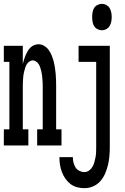

<svg xmlns="http://www.w3.org/2000/svg" viewBox="-31 -759 651 1002"><path d="M501 -601Q489 -601 477.5 -607Q466 -613 460 -623Q454 -633 452 -645.5Q450 -658 450 -670Q450 -682 452 -694.5Q454 -707 460 -717Q466 -727 477.5 -733Q489 -739 501 -739Q513 -739 524 -733Q535 -727 541 -717Q547 -707 549.5 -694.5Q552 -682 552 -670Q552 -658 549.5 -645.5Q547 -633 541 -623Q535 -613 524 -607Q513 -601 501 -601ZM-11 0V-84H18V-436H-11V-520H88V-425Q91 -437 94.5 -448.5Q98 -460 102.5 -470.5Q107 -481 113 -491.5Q119 -502 127.5 -510.5Q136 -519 147.5 -523.5Q159 -528 170 -528Q186 -528 200 -519.5Q214 -511 223.5 -497.5Q233 -484 239 -469Q245 -454 249 -438.5Q253 -423 255.5 -407Q258 -391 259.5 -374.5Q261 -358 261.5 -342Q262 -326 262 -310V-84H290V0H163V-84H192V-310Q192 -320 191.5 -329.5Q191 -339 190 -349Q189 -359 188 -368.5Q187 -378 184.5 -387.5Q182 -397 179 -406.5Q176 -416 171 -424Q166 -432 157.5 -438Q149 -444 140 -444Q131 -444 122.5 -438Q114 -432 109 -424Q104 -416 101 -406.5Q98 -397 95.5 -387.5Q93 -378 91.5 -368.5Q90 -359 89.5 -349Q89 -339 88.5 -329.5Q88 -320 88 -310V-84H117V0ZM409 223Q390 223 371 218Q352 213 336.5 201Q321 189 310 173Q299 157 292 138.5Q285 120 282 100.5Q279 81 279 61H349Q349 75 352.5 89Q356 103 363 114.5Q370 126 383 132.5Q396 139 409 139Q423 139 434 131Q445 123 451.5 111.5Q458 100 461.5 87.5Q465 75 467.5 62Q470 49 470.5 35.5Q471 22 471 9V-436H379V-520H542V9Q542 32 540 55.5Q538 79 532.5 102Q527 125 517.5 147Q508 169 492.5 186.5Q477 204 455 213.5Q433 223 409 223Z"/></svg>

Font: Iosevka HT Medium Extended
Style: Regular
Weight: 500
Width: 7
Monospace: yes
Designer: Belleve Invis
Foundry: Belleve Invis
Version: Version 32.3.0; ttfautohint (v1.8.4)